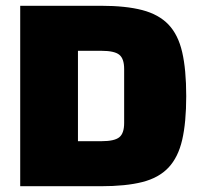

<svg xmlns="http://www.w3.org/2000/svg" viewBox="-20 -645 695 665"><path d="M50 -625H329Q416 -625 473 -610Q530 -595 563.5 -560Q597 -525 611 -464.5Q625 -404 625 -312Q625 -221 611 -160.5Q597 -100 563.5 -64.5Q530 -29 473 -14.5Q416 0 329 0H50ZM250 -469V-156H332Q376 -156 393 -169.5Q410 -183 410 -219V-406Q410 -442 393 -455.5Q376 -469 332 -469Z"/></svg>

Font: Changa ExtraBold
Style: Regular
Weight: 800
Designer: Eduardo Rodriguez Tunni
Foundry: Eduardo Rodriguez Tunni
Version: Version 3.002; ttfautohint (v1.8.2)